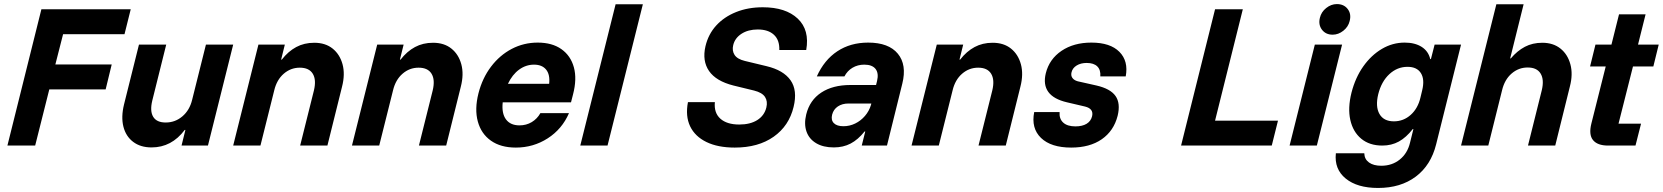

<svg xmlns="http://www.w3.org/2000/svg" viewBox="-20 -721 8236 951"><path d="M154.2 0H16.7L185 -675H627.5L596.7 -551.7H292.5L254.2 -401.7H533.3L503.3 -278.3H224.2Z M730.8 9.2Q675.8 9.2 639.6 -18.3Q603.3 -45.8 591.2 -93.8Q579.2 -141.7 594.2 -203.3L668.3 -500H803.3L734.2 -222.5Q721.7 -170.8 738.8 -142.5Q755.8 -114.2 800.8 -114.2Q847.5 -114.2 883.3 -144.6Q919.2 -175 931.7 -226.7L1000 -500H1135L1010 0H879.2L898.3 -77.5H895Q830 9.2 730.8 9.2Z M1135 0 1260 -500H1390.8L1372.5 -425.8H1375.8Q1407.5 -466.7 1447.1 -487.9Q1486.7 -509.2 1536.7 -509.2Q1591.7 -509.2 1627.5 -480.4Q1663.3 -451.7 1676.7 -402.5Q1690 -353.3 1674.2 -291.7L1601.7 0H1466.7L1535 -273.3Q1547.5 -325.8 1529.2 -355.8Q1510.8 -385.8 1465 -385.8Q1420 -385.8 1385.4 -355.8Q1350.8 -325.8 1338.3 -273.3L1270 0Z M1723.3 0 1848.3 -500H1979.2L1960.8 -425.8H1964.2Q1995.8 -466.7 2035.4 -487.9Q2075 -509.2 2125 -509.2Q2180 -509.2 2215.8 -480.4Q2251.7 -451.7 2265 -402.5Q2278.3 -353.3 2262.5 -291.7L2190 0H2055L2123.3 -273.3Q2135.8 -325.8 2117.5 -355.8Q2099.2 -385.8 2053.3 -385.8Q2008.3 -385.8 1973.8 -355.8Q1939.2 -325.8 1926.7 -273.3L1858.3 0Z M2535 10Q2460 10 2411.7 -24.2Q2363.3 -58.3 2346.7 -119.2Q2330 -180 2350 -259.2Q2369.2 -334.2 2412.1 -390.8Q2455 -447.5 2514.6 -478.8Q2574.2 -510 2643.3 -510Q2715 -510 2760.8 -477.5Q2806.7 -445 2822.5 -387.5Q2838.3 -330 2818.3 -253.3L2808.3 -214.2H2470Q2464.2 -159.2 2486.2 -129.6Q2508.3 -100 2553.3 -100Q2586.7 -100 2613.8 -116.2Q2640.8 -132.5 2656.7 -160.8H2798.3Q2764.2 -81.7 2692.9 -35.8Q2621.7 10 2535 10ZM2495.8 -305.8H2700Q2705 -351.7 2685 -376.2Q2665 -400.8 2625 -400.8Q2585 -400.8 2551.3 -376.2Q2517.5 -351.7 2495.8 -305.8Z M2854.2 0 3029.2 -700H3164.2L2989.2 0Z M3619.2 10Q3535.8 10 3479.2 -17.5Q3422.5 -45 3398.3 -95.4Q3374.2 -145.8 3387.5 -215H3520.8Q3515.8 -161.7 3548.3 -132.9Q3580.8 -104.2 3641.7 -104.2Q3695.8 -104.2 3730.8 -126.2Q3765.8 -148.3 3775.8 -188.3Q3783.3 -219.2 3769.2 -240.8Q3755 -262.5 3715 -272.5L3612.5 -297.5Q3526.7 -319.2 3492.1 -369.2Q3457.5 -419.2 3474.2 -491.7Q3488.3 -551.7 3527.5 -594.6Q3566.7 -637.5 3625.8 -661.2Q3685 -685 3758.3 -685Q3871.7 -685 3931.3 -628.8Q3990.8 -572.5 3973.3 -473.3H3840Q3841.7 -522.5 3813.3 -548.8Q3785 -575 3733.3 -575Q3685.8 -575 3652.9 -553.8Q3620 -532.5 3611.7 -497.5Q3605 -470 3618.3 -449.2Q3631.7 -428.3 3669.2 -419.2L3776.7 -393.3Q3860.8 -373.3 3895.8 -323.3Q3930.8 -273.3 3910.8 -191.7Q3888.3 -97.5 3812.1 -43.8Q3735.8 10 3619.2 10Z M4110 9.2Q4057.5 9.2 4022.5 -11.7Q3987.5 -32.5 3974.6 -69.6Q3961.7 -106.7 3973.3 -154.2Q3990.8 -225 4047.9 -262.5Q4105 -300 4192.5 -300H4319.2L4324.2 -320Q4333.3 -358.3 4316.7 -379.6Q4300 -400.8 4260.8 -400.8Q4228.3 -400.8 4202.5 -385.4Q4176.7 -370 4162.5 -342.5H4025.8Q4062.5 -424.2 4127.5 -467.1Q4192.5 -510 4280 -510Q4381.7 -510 4427.1 -455Q4472.5 -400 4449.2 -306.7L4373.3 0H4248.3L4265.8 -70H4262.5Q4230 -29.2 4193.3 -10Q4156.7 9.2 4110 9.2ZM4157.5 -95.8Q4188.3 -95.8 4215.8 -109.2Q4243.3 -122.5 4264.2 -146.7Q4285 -170.8 4294.2 -201.7L4295.8 -208.3H4182.5Q4151.7 -208.3 4130 -193.8Q4108.3 -179.2 4101.7 -153.3Q4095 -126.7 4110 -111.2Q4125 -95.8 4157.5 -95.8Z M4495 0 4620 -500H4750.8L4732.5 -425.8H4735.8Q4767.5 -466.7 4807.1 -487.9Q4846.7 -509.2 4896.7 -509.2Q4951.7 -509.2 4987.5 -480.4Q5023.3 -451.7 5036.7 -402.5Q5050 -353.3 5034.2 -291.7L4961.7 0H4826.7L4895 -273.3Q4907.5 -325.8 4889.2 -355.8Q4870.8 -385.8 4825 -385.8Q4780 -385.8 4745.4 -355.8Q4710.8 -325.8 4698.3 -273.3L4630 0Z M5285.8 10Q5185.8 10 5136.2 -37.9Q5086.7 -85.8 5102.5 -165.8H5228.3Q5225.8 -132.5 5246.2 -113.8Q5266.7 -95 5306.7 -95Q5340.8 -95 5362.1 -107.9Q5383.3 -120.8 5389.2 -145Q5398.3 -182.5 5354.2 -193.3L5265 -214.2Q5132.5 -245 5160 -358.3Q5177.5 -428.3 5237.9 -469.2Q5298.3 -510 5385.8 -510Q5479.2 -510 5524.6 -464.2Q5570 -418.3 5555.8 -342.5H5430Q5432.5 -375 5415 -392.1Q5397.5 -409.2 5362.5 -409.2Q5333.3 -409.2 5312.9 -396.7Q5292.5 -384.2 5287.5 -363.3Q5283.3 -346.7 5291.7 -335Q5300 -323.3 5318.3 -318.3L5410.8 -297.5Q5480 -281.7 5505.4 -245.4Q5530.8 -209.2 5515.8 -147.5Q5496.7 -72.5 5437.1 -31.2Q5377.5 10 5285.8 10Z M5830 0 5998.3 -675H6135.8L5998.3 -123.3H6310L6279.2 0Z M6367.5 0 6492.5 -500H6627.5L6502.5 0ZM6580.8 -549.2Q6546.7 -549.2 6527.9 -573.8Q6509.2 -598.3 6517.5 -632.5Q6524.2 -661.7 6548.8 -681.2Q6573.3 -700.8 6601.7 -700.8Q6636.7 -700.8 6655.4 -676.2Q6674.2 -651.7 6665 -616.7Q6658.3 -588.3 6633.8 -568.8Q6609.2 -549.2 6580.8 -549.2Z M6805.8 210Q6702.5 210 6645.4 163.3Q6588.3 116.7 6596.7 38.3H6737.5Q6738.3 67.5 6760.8 83.8Q6783.3 100 6821.7 100Q6875 100 6913.3 69.2Q6951.7 38.3 6964.2 -15L6980.8 -81.7H6977.5Q6945 -40 6908.8 -20Q6872.5 0 6826.7 0Q6763.3 0 6722.5 -33.8Q6681.7 -67.5 6668.3 -126.7Q6655 -185.8 6674.2 -262.5Q6693.3 -336.7 6732.5 -392.1Q6771.7 -447.5 6824.6 -478.8Q6877.5 -510 6937.5 -510Q6988.3 -510 7021.7 -488.8Q7055 -467.5 7064.2 -428.3H7067.5L7085.8 -500H7216.7L7093.3 -5.8Q7067.5 97.5 6992.5 153.8Q6917.5 210 6805.8 210ZM6884.2 -120Q6931.7 -120 6967.5 -152.1Q7003.3 -184.2 7015.8 -238.3L7024.2 -273.3Q7037.5 -327.5 7017.9 -358.8Q6998.3 -390 6951.7 -390Q6900.8 -390 6861.7 -353.8Q6822.5 -317.5 6806.7 -255Q6791.7 -193.3 6812.5 -156.7Q6833.3 -120 6884.2 -120Z M7216.7 0 7391.7 -700H7526.7L7460 -431.7H7463.3Q7495 -469.2 7532.9 -489.2Q7570.8 -509.2 7619.2 -509.2Q7673.3 -509.2 7709.2 -480.4Q7745 -451.7 7758.3 -402.5Q7771.7 -353.3 7755.8 -292.5L7683.3 0H7548.3L7616.7 -274.2Q7629.2 -326.7 7610.8 -356.7Q7592.5 -386.7 7546.7 -386.7Q7501.7 -386.7 7467.1 -356.7Q7432.5 -326.7 7420 -274.2L7351.7 0Z M7945 0Q7892.5 0 7870.4 -27.1Q7848.3 -54.2 7862.5 -110L7933.3 -391.7H7855.8L7882.5 -500H7961.7L7999.2 -650H8130.8L8093.3 -500H8195.8L8169.2 -391.7H8068.3L7996.7 -108.3H8108.3L8080.8 0Z"/></svg>

Font: Funnel Sans Light
Style: Bold Italic
Weight: 700
Italic angle: -14.036°
Version: Version 1.000